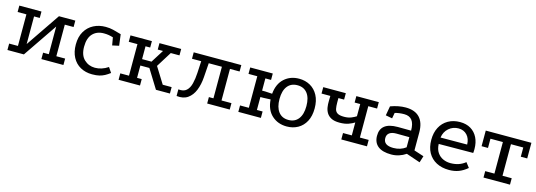

<svg xmlns="http://www.w3.org/2000/svg" viewBox="1 -1111 5005 1792"><g transform="rotate(15 2503.5 -214.5)"><path d="M42 -429H256V-367H201V-100L425 -429H583V-367H498V-62H583V0H370V-62H425V-329L201 0H42V-62H127V-367H42Z M962 -369Q939 -376 918.5 -379.5Q898 -383 872 -383Q805 -383 765 -341Q725 -299 725 -215Q725 -133 768.5 -92Q812 -51 873 -51Q904 -51 936 -61Q968 -71 999 -92L1032 -43Q1007 -24 984 -11.5Q961 1 933 8Q905 15 863 15Q799 15 749.5 -12.5Q700 -40 672.5 -92Q645 -144 645 -215Q645 -290 675.5 -341.5Q706 -393 757.5 -419.5Q809 -446 873 -446Q913 -446 947 -437.5Q981 -429 1025 -416L1039 -308L975 -294Z M1116 -429H1323V-367H1278V-243H1369L1447 -367H1396V-429H1606V-367H1522L1429 -218L1526 -62H1612V0H1477L1365 -181H1278V-62H1323V0H1116V-62H1200V-367H1116Z M1972 0V-62H2016V-367H1727V-429H2187V-367H2094V-62H2190V0ZM1678 6V-58Q1729 -52 1756.5 -77Q1784 -102 1795.5 -149Q1807 -196 1810 -252L1817 -383H1890L1879 -229Q1874 -158 1851.5 -102Q1829 -46 1786.5 -16Q1744 14 1678 6Z M2743 15Q2657 15 2599 -38Q2541 -91 2534 -190L2465 -187H2436V-62H2491V0H2273V-62H2358V-367H2273V-429H2491V-367H2436V-249H2465L2534 -245Q2543 -342 2600.5 -394Q2658 -446 2743 -446Q2803 -446 2850.5 -419Q2898 -392 2925.5 -340.5Q2953 -289 2953 -215Q2953 -141 2925.5 -89.5Q2898 -38 2850.5 -11.5Q2803 15 2743 15ZM2743 -48Q2805 -48 2839 -92Q2873 -136 2873 -216Q2873 -296 2839 -339.5Q2805 -383 2743 -383Q2681 -383 2647 -339.5Q2613 -296 2613 -216Q2613 -136 2647 -92Q2681 -48 2743 -48Z M3353 -187Q3332 -173 3297 -160Q3262 -147 3210 -147Q3160 -147 3130.5 -162.5Q3101 -178 3086 -202.5Q3071 -227 3066.5 -256.5Q3062 -286 3063 -314L3064 -366H2979V-428H3197V-366H3142V-322Q3142 -288 3147 -263Q3152 -238 3172 -224.5Q3192 -211 3237 -211Q3278 -211 3307.5 -223.5Q3337 -236 3353 -247V-365H3299V-427H3516V-365H3431V-62H3516V0H3268V-62H3353Z M3894 -29Q3829 15 3753 15Q3669 15 3625.5 -19Q3582 -53 3581 -118Q3579 -249 3747 -249L3876 -248Q3876 -315 3851 -347.5Q3826 -380 3775 -380Q3751 -380 3728 -377Q3705 -374 3685 -368L3675 -313L3611 -325L3627 -416Q3665 -430 3701.5 -437Q3738 -444 3772 -444Q3862 -444 3908 -395Q3954 -346 3954 -252V-78L4049 -47L4029 17ZM3750 -186Q3707 -186 3684 -169Q3661 -152 3661 -119Q3661 -49 3757 -49Q3826 -49 3876 -87V-185Z M4487 -51Q4447 -17 4405 -1Q4363 15 4311 15Q4241 15 4189 -12.5Q4137 -40 4108.5 -91Q4080 -142 4080 -215Q4080 -284 4107 -335.5Q4134 -387 4183.5 -415.5Q4233 -444 4298 -444Q4359 -444 4402 -418Q4445 -392 4468.5 -345Q4492 -298 4492 -235Q4492 -226 4491.5 -216.5Q4491 -207 4490 -197L4157 -195Q4159 -144 4181 -112Q4203 -80 4236.5 -65Q4270 -50 4308 -50Q4351 -50 4386.5 -62Q4422 -74 4451 -98ZM4415 -258Q4414 -314 4382.5 -348.5Q4351 -383 4299 -383Q4246 -383 4206 -348.5Q4166 -314 4158 -257Z M4549 -429H4990V-278H4928V-367H4809V-62H4898V0H4642V-62H4731V-367H4611V-278H4549Z"/></g></svg>

Font: Podkova VF Beta
Style: Regular
Weight: 400
Designer: Ilya Yudin
Foundry: Cyreal (www.cyreal.org)
Version: Version 2.100